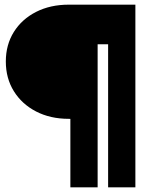

<svg xmlns="http://www.w3.org/2000/svg" viewBox="-20 -720 661 824"><path d="M275 -210Q196 -210 135 -241.5Q74 -273 39.5 -328.5Q5 -384 5 -456Q5 -528 39.5 -583Q74 -638 135 -669Q196 -700 275 -700H316V-210ZM282 84V-700H399V84ZM444 84V-700H561V84ZM388 -530V-700H455V-530Z"/></svg>

Font: Figtree Black
Style: Regular
Weight: 900
Designer: Erik Kennedy
Foundry: Erik Kennedy
Version: Version 2.001;gftools[0.9.30]